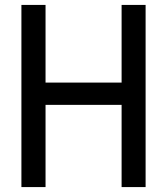

<svg xmlns="http://www.w3.org/2000/svg" viewBox="-20 -760 679 780"><path d="M67 0V-740H165V-424.5H474V-740H571.5V0H474V-334H165V0Z"/></svg>

Font: Encode Sans Cnd Md
Style: Regular
Weight: 500
Width: 3
Designer: Multiple Designers
Foundry: Impallari Type
Version: Version 3.002; ttfautohint (v1.8.3) -l 8 -r 50 -G 200 -x 14 